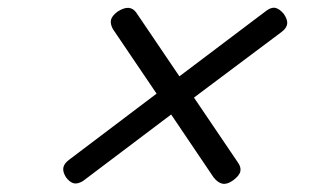

<svg xmlns="http://www.w3.org/2000/svg" viewBox="-20 -681 803 488"><path d="M573 -223Q558 -212 546 -214Q534 -216 523 -230L415 -390L191 -221Q178 -213 168 -215Q158 -217 148 -230Q139 -244 141 -255Q143 -266 157 -276L378 -443L267 -607Q260 -620 262 -630Q264 -640 278 -651Q295 -662 307 -661Q319 -660 327 -648L436 -487L656 -653Q669 -663 679.5 -661Q690 -659 701 -646Q711 -632 710 -621Q709 -610 696 -600L473 -433L584 -269Q593 -257 591 -246Q589 -235 573 -223Z"/></svg>

Font: Playwrite DK Loopet Light
Style: Regular
Weight: 300
Version: Version 1.003